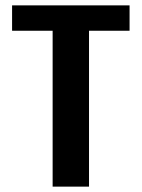

<svg xmlns="http://www.w3.org/2000/svg" viewBox="-20 -695 529 715"><path d="M176 0V-580.5H25V-675H462.5V-580.5H311.5V0Z"/></svg>

Font: Anybody SemiBold
Style: Regular
Weight: 600
Designer: Tyler Finck
Foundry: Etcetera Type Company
Version: Version 1.010; ttfautohint (v1.8.3) -l 8 -r 50 -G 200 -x 14 